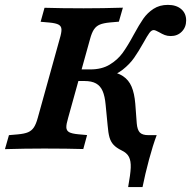

<svg xmlns="http://www.w3.org/2000/svg" viewBox="-39 -602 771 775"><path d="M-19 0 -2.9 -56.5 32.8 -59.6Q59.6 -62 74.2 -68.2Q88.7 -74.4 97.6 -87.6Q106.4 -100.7 113.3 -125.8L202 -445.2Q209.7 -470.7 209.1 -483.6Q208.6 -496.5 197.5 -502.5Q186.4 -508.6 160.4 -511L125 -514.1L140.7 -570.6Q207.7 -568.5 297 -568.5H297.6H300.3Q375.6 -568.5 457 -571L440.8 -514.5L405.2 -511.4Q378.4 -508.9 363.8 -502.7Q349.2 -496.5 340.4 -483.4Q331.5 -470.3 324.7 -445.2L235.9 -125.8Q228.3 -100.3 228.8 -87.4Q229.4 -74.4 240.3 -68.4Q251.2 -62.4 277.2 -60L312.5 -56.8L297.2 -0.4Q230.7 -2.4 141 -2.4H139.5H137.7Q62.4 -2.4 -19 0ZM451.1 4.7Q430.4 -5.5 419.3 -17.6Q408.1 -29.6 402.9 -47.7Q397.8 -65.9 395.4 -96.4L387.4 -179Q384.3 -213.6 375.3 -234.4Q366.4 -255.2 348.7 -265.1Q331.1 -275 301.8 -275H263.1L276 -321.8H325.5Q371.7 -321.8 403.6 -341.1Q435.6 -360.4 455.9 -388.3Q476.2 -416.3 500.7 -461.8Q522.6 -502.2 539.3 -526.3Q556.1 -550.3 580.6 -566.3Q605.1 -582.3 638.7 -582.3Q672.5 -582.3 692.4 -565.3Q712.4 -548.4 712.4 -519.5Q712.4 -492.2 694.9 -474.4Q677.4 -456.5 650.5 -456.5Q636.6 -456.5 626.1 -460.6Q615.6 -464.7 603 -472.1Q597 -475.3 591.3 -477.9Q585.7 -480.6 581.3 -480.6Q572.4 -480.6 563.7 -468.7Q555.1 -456.8 540.9 -431Q520.4 -394.5 502.5 -368.8Q484.6 -343.1 456.2 -320.7Q427.8 -298.2 390 -290.6L397 -315.3Q434.7 -309.8 457.6 -294.5Q480.6 -279.3 492.1 -252.3Q503.6 -225.4 507.1 -183.1L513 -104Q515.3 -77.6 525.6 -67Q536 -56.5 559.7 -56.5H593.5Q578.2 -16.1 562.5 42.3Q546.8 100.8 536.3 153.2H478.2Q487.5 102.2 488.7 75Q489.8 47.8 481.5 31.4Q473.2 15 451.1 4.7Z"/></svg>

Font: Playfair Micro SmCond SmLight
Style: Italic
Weight: 360
Width: 4
Italic angle: -15.6°
Designer: Claus Eggers Sørensen
Foundry: Claus Eggers Sørensen
Version: Version 2.203;Glyphs 3.3 (3326)